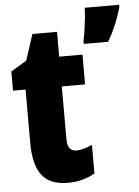

<svg xmlns="http://www.w3.org/2000/svg" viewBox="-54 -802 619 855"><g transform="rotate(-5 255.5 -375.0)"><path d="M265 -130Q280 -130 298 -135Q316 -140 336 -149V-21Q309 -6 279.5 2Q250 10 216 10Q134 10 98.5 -37.5Q63 -85 63 -182V-420H7V-506L77 -548L115 -664H225V-553H329V-420H225V-184Q225 -130 265 -130ZM511 -749Q489 -670 448 -600H339V-614Q343 -631 347 -658Q351 -685 354 -712.5Q357 -740 357 -760H511Z"/></g></svg>

Font: Noto Sans Gujarati UI ExtraCondensed Black
Style: Regular
Weight: 900
Width: 2
Designer: Jelle Bosma - Monotype Design Team, Universal Thirst
Foundry: Monotype Imaging Inc.
Version: Version 2.106; ttfautohint (v1.8.4.7-5d5b)